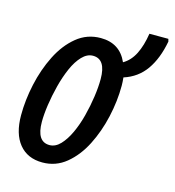

<svg xmlns="http://www.w3.org/2000/svg" viewBox="-97 -700 723 793"><g transform="rotate(15 264.5 -304.0)"><path d="M155 10Q91 10 55.5 -33.5Q20 -77 20 -156Q20 -221 35 -289.5Q50 -358 79.5 -417Q109 -476 153.5 -512.5Q198 -549 256 -549Q338 -549 370 -476Q401 -494 419 -530Q437 -566 445 -618H526L529 -607Q515 -532 481 -483.5Q447 -435 388 -416Q390 -397 390 -381Q390 -315 374.5 -246.5Q359 -178 329.5 -120Q300 -62 256 -26Q212 10 155 10ZM165 -67Q190 -67 211 -89Q232 -111 248.5 -146.5Q265 -182 276 -224.5Q287 -267 293 -309Q299 -351 299 -385Q299 -470 244 -470Q219 -470 197.5 -447.5Q176 -425 160 -388.5Q144 -352 133 -309Q122 -266 116 -225Q110 -184 110 -152Q110 -67 165 -67Z"/></g></svg>

Font: Noto Sans ExtraCondensed Medium
Style: Italic
Weight: 500
Width: 2
Italic angle: -12°
Designer: Monotype Design Team
Foundry: Monotype Imaging Inc.
Version: Version 2.013; ttfautohint (v1.8.4.7-5d5b)